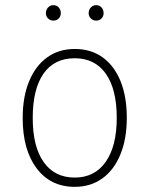

<svg xmlns="http://www.w3.org/2000/svg" viewBox="-20 -713 580 745"><path d="M270 12Q176.5 12 122.2 -59.8Q68 -131.5 68 -255Q68 -337 92.8 -397.2Q117.5 -457.5 162.8 -490.2Q208 -523 270 -523Q332.5 -523 377.8 -490.8Q423 -458.5 447.5 -398.5Q472 -338.5 472 -256Q472 -174 447.2 -113.8Q422.5 -53.5 377.2 -20.8Q332 12 270 12ZM270 -24Q347.5 -24 390.2 -85Q433 -146 433 -256Q433 -367 390.5 -427Q348 -487 270 -487Q190.5 -487 148.8 -427.2Q107 -367.5 107 -255Q107 -144 149.5 -84Q192 -24 270 -24ZM353 -633Q341 -633 332.5 -641.5Q324 -650 324 -662Q324 -675 332.5 -684Q341 -693 353 -693Q366 -693 374 -684Q382 -675 382 -662Q382 -650 374 -641.5Q366 -633 353 -633ZM187 -633Q175 -633 166.5 -641.5Q158 -650 158 -662Q158 -675 166.5 -684Q175 -693 187 -693Q200 -693 208 -684Q216 -675 216 -662Q216 -650 208 -641.5Q200 -633 187 -633Z"/></svg>

Font: Overpass Thin
Style: Regular
Weight: 250
Designer: Delve Withrington, Dave Bailey, Thomas Jockin
Foundry: Delve Fonts LLC
Version: Version 4.000